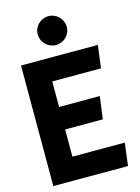

<svg xmlns="http://www.w3.org/2000/svg" viewBox="-139 -1025 811 1112"><g transform="rotate(-15 266.0 -469.0)"><path d="M178 -861C178 -813 218 -775 265 -775C313 -775 352 -813 352 -861C352 -909 313 -948 265 -948C218 -948 178 -910 178 -861ZM189 -424V-577H481L499 -713H38V10H486L503 -126H189V-289H415L433 -424Z"/></g></svg>

Font: Bluebird
Style: SfBd
Weight: 700
Designer: Jasper
Foundry: Cannot Into Space Fonts
Version: Version 0.98